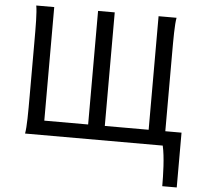

<svg xmlns="http://www.w3.org/2000/svg" viewBox="-61 -777 1127 1065"><g transform="rotate(5 503.0 -244.0)"><path d="M778.8 -712.9V-80.6H534.7V-712.9H441.9V-80.6H197.8V-712.9H97.7C105 -673.8 105 -599.1 105 -502.9V-212.4C105 -116.2 105 -39.1 97.7 0H864.3C878.9 62 881.3 163.1 881.3 224.6H961.9V-80.6H871.6V-502.9C871.6 -599.1 871.6 -673.8 878.9 -712.9Z"/></g></svg>

Font: Andika
Style: Regular
Weight: 400
Designer: Victor Gaultney, Annie Olsen, Julie Remington, Don Collingsworth, Eric Hays
Foundry: SIL International
Version: Version 1.000